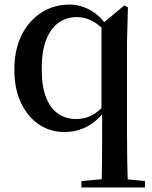

<svg xmlns="http://www.w3.org/2000/svg" viewBox="-20 -563 666 842"><path d="M337 259V231L448 221H510L616 231V259ZM263 16Q200 16 150.5 -17.5Q101 -51 72 -112Q43 -173 43 -257Q43 -346 75 -409.5Q107 -473 162 -508Q217 -543 285 -543Q330 -543 373.5 -520Q417 -497 450 -448L456 -446L442 -426Q410 -459 380 -473.5Q350 -488 317 -488Q273 -488 238.5 -464.5Q204 -441 183.5 -391Q163 -341 163 -259Q163 -181 183 -133Q203 -85 237 -63Q271 -41 314 -41Q350 -41 379.5 -55.5Q409 -70 440 -104L453 -84H445Q409 -33 363 -8.5Q317 16 263 16ZM425 259Q427 202 427.5 143.5Q428 85 428 27V-72L425 -83V-453V-456L525 -539L541 -531L537 -381V27Q537 85 538 143.5Q539 202 541 259Z"/></svg>

Font: Noto Serif SC ExtraLight SemiBold
Style: Regular
Weight: 600
Version: Version 2.002-H1;hotconv 1.1.0;makeotfexe 2.6.0